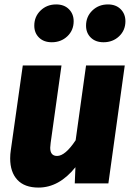

<svg xmlns="http://www.w3.org/2000/svg" viewBox="-20 -829 598 868"><path d="M26 -113Q26 -132 29 -151L83 -533H258L209 -183Q207 -167 207 -161Q207 -124 238 -124Q275 -124 322 -195L369 -533H544L470 0H318L321 -73Q247 19 154 19Q91 19 58.5 -16Q26 -51 26 -113ZM135 -713Q135 -754 163.5 -781.5Q192 -809 234 -809Q270 -809 291.5 -787.5Q313 -766 313 -733Q313 -692 284.5 -665Q256 -638 214 -638Q178 -638 156.5 -659Q135 -680 135 -713ZM369 -713Q369 -754 397.5 -781.5Q426 -809 468 -809Q504 -809 525.5 -787.5Q547 -766 547 -733Q547 -692 518.5 -665Q490 -638 448 -638Q412 -638 390.5 -659Q369 -680 369 -713Z"/></svg>

Font: Trujillo ExtraBold
Style: Italic
Weight: 800
Italic angle: -8°
Designer: Fira Sans original fonts by bBox Type GmbH, Carrois Corporate GbR, & Edenspiekermann AG / Changes by Cristiano Sobral
Foundry: Fira Sans original fonts by bBox Type GmbH, Carrois Corporate GbR, & Edenspiekermann AG / Changes by Cristiano Sobral
Version: Version 4.301;July 28, 2020;FontCreator 13.0.0.2655 64-bit